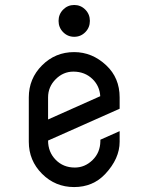

<svg xmlns="http://www.w3.org/2000/svg" viewBox="-20 -758 602 778"><path d="M235.8 -627.7Q217.3 -646.5 217.3 -673.3Q217.3 -700.2 235.8 -719Q254.4 -737.8 280.8 -737.8Q307.1 -737.8 325.7 -719Q344.2 -700.2 344.2 -673.3Q344.2 -646.5 325.7 -627.7Q307.1 -608.9 280.8 -608.9Q254.4 -608.9 235.8 -627.7ZM283.2 -79.1Q324.2 -79.1 355.5 -109.9Q385.7 -139.6 386.7 -185.1V-191.9L464.8 -226.6V-183.6Q464.8 -115.2 406.2 -52.7Q356.4 0 280.3 0Q204.1 0 150.4 -53.7Q96.7 -107.4 96.7 -183.6V-363.3Q96.7 -439.5 150.4 -493.2Q204.1 -546.9 280.3 -546.9Q353.5 -546.9 410.6 -493.2Q464.8 -442.4 464.8 -363.3V-317.4L174.8 -188.5Q174.8 -142.1 205.6 -110.6Q236.3 -79.1 283.2 -79.1ZM277.3 -467.8Q236.3 -467.8 205.6 -437Q174.8 -406.2 174.8 -363.3Q174.8 -362.3 174.8 -361.8V-273.9L386.2 -368.2Q383.8 -409.2 355.5 -437Q324.2 -467.8 277.3 -467.8Z"/></svg>

Font: NovaMono
Style: Regular
Weight: 400
Monospace: yes
Version: Version 1.2